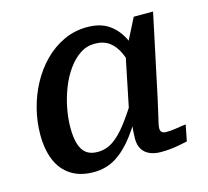

<svg xmlns="http://www.w3.org/2000/svg" viewBox="-86 -647 821 758"><g transform="rotate(-15 324.5 -268.0)"><path d="M501 -364 462 -334Q454 -378 439.5 -410Q425 -442 401.5 -459.5Q378 -477 342 -477Q309 -477 282 -459Q255 -441 233 -410.5Q211 -380 195.5 -341Q180 -302 172 -260.5Q164 -219 164 -180Q164 -142 172 -115Q180 -88 197.5 -74.5Q215 -61 244 -61Q278 -61 306.5 -80Q335 -99 364 -136.5Q393 -174 427 -229L446 -198Q412 -134 376.5 -86.5Q341 -39 300.5 -13.5Q260 12 209 12Q154 12 116.5 -12Q79 -36 60.5 -80Q42 -124 42 -185Q42 -237 55 -289Q68 -341 93 -387.5Q118 -434 153.5 -470Q189 -506 233.5 -527Q278 -548 330 -548Q384 -548 418.5 -524Q453 -500 473 -458.5Q493 -417 501 -364ZM598 -540 528 -210Q520 -173 514 -148Q508 -123 505 -109Q502 -95 502 -88Q502 -77 508 -72Q514 -67 526 -67Q549 -67 570.5 -71Q592 -75 607 -76L594 -10Q579 -7 561.5 -3.5Q544 0 525 2Q506 4 484 4Q458 4 438.5 -5Q419 -14 409 -31Q399 -48 399 -74Q399 -84 400.5 -105.5Q402 -127 405 -157L397 -148L451 -412L458 -420L519 -540Z"/></g></svg>

Font: Roboto Serif Medium
Style: Italic
Weight: 500
Italic angle: -10°
Designer: Greg Gazdowicz
Foundry: Commercial Type
Version: Version 1.008